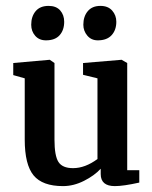

<svg xmlns="http://www.w3.org/2000/svg" viewBox="-20 -624 515 652"><path d="M370 8Q322 8 322 -33V-51Q301 -28 265.5 -10Q230 8 194 8Q124 8 94 -28.5Q64 -65 64 -150V-358L25 -369V-410L149 -421L165 -410V-150Q165 -95 178.5 -74Q192 -53 228 -53Q269 -53 311 -84V-358L262 -370V-410L393 -421L412 -410V-46H453V-4Q399 8 370 8ZM136 -487Q113 -487 99.5 -502.5Q86 -518 86 -540Q86 -568 101 -586Q116 -604 145 -604Q171 -604 184.5 -588.5Q198 -573 198 -550Q198 -522 182.5 -504.5Q167 -487 136 -487ZM312 -487Q290 -487 276.5 -503Q263 -519 263 -540Q263 -568 278 -586Q293 -604 321 -604Q347 -604 361 -588Q375 -572 375 -550Q375 -522 359 -504.5Q343 -487 312 -487Z"/></svg>

Font: Aikya SemiBold
Style: Regular
Weight: 600
Designer: Neelakash Kshetrimayum (Latin subset based on Merriweather by Eben Sorkin)
Foundry: Brand New Type
Version: Version 1.00 b005